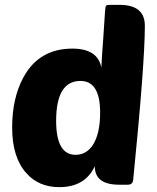

<svg xmlns="http://www.w3.org/2000/svg" viewBox="-20 -760 648 790"><path d="M88 -48Q30 -113 30 -235Q30 -356 76 -441Q140 -560 278 -560Q382 -560 397 -482Q400 -541 405 -604L412 -711Q413 -733 417 -737Q420 -740 433 -740H472Q576 -740 576 -654Q576 -500 528 -20Q526 0 506 0H470Q370 0 370 -76Q330 10 224 10Q139 10 88 -48ZM211 -263Q211 -123 291 -123Q336 -123 363 -165Q392 -211 392 -297Q392 -427 311 -427Q211 -427 211 -263Z"/></svg>

Font: PoetsenOne
Style: Regular
Weight: 400
Designer: Rodrigo Fuenzalida, Pablo Impallari
Foundry: Pablo Impallari, Rodrigo Fuenzalida
Version: Version 1.000